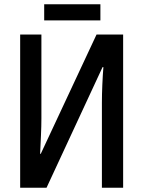

<svg xmlns="http://www.w3.org/2000/svg" viewBox="-20 -875 676 895"><path d="M74 -714H173V-323Q173 -288 171 -244Q169 -200 167 -158H170L430 -714H554V0H455V-396Q455 -434 457 -480Q459 -526 462 -562H458L197 0H74ZM448 -855V-780H186V-855Z"/></svg>

Font: Avrile Sans Condensed Medium
Style: Regular
Weight: 500
Width: 3
Designer: Monotype Design Team
Foundry: Monotype Imaging Inc.
Version: Version 2.001;September 10, 2019;FontCreator 11.5.0.2425 64-